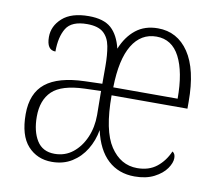

<svg xmlns="http://www.w3.org/2000/svg" viewBox="-66 -620 806 708"><g transform="rotate(10 337.0 -266.5)"><path d="M170 10Q115 10 80 -28.5Q45 -67 45 -147Q45 -225 92.5 -263Q140 -301 239 -304L304 -306V-371Q304 -414 298 -446Q292 -478 272 -495.5Q252 -513 211 -513Q153 -513 133 -480.5Q113 -448 113 -393Q80 -393 80 -442Q80 -483 113.5 -513Q147 -543 212 -543Q268 -543 296 -518Q324 -493 336 -443Q355 -490 388.5 -516.5Q422 -543 471 -543Q544 -543 586.5 -480Q629 -417 629 -296V-270H345Q345 -138 383.5 -80Q422 -22 484 -22Q528 -22 557 -45Q586 -68 602 -105Q613 -99 613 -82Q613 -64 598 -42.5Q583 -21 553 -5.5Q523 10 480 10Q420 10 380 -27Q340 -64 324 -136Q317 -96 297 -63Q277 -30 245 -10Q213 10 170 10ZM587 -300Q587 -400 558 -456Q529 -512 471 -512Q413 -512 380.5 -458.5Q348 -405 346 -300ZM175 -21Q214 -21 243 -44Q272 -67 288.5 -105Q305 -143 305 -189L304 -279L243 -277Q157 -274 122 -240.5Q87 -207 87 -145Q87 -90 108.5 -55.5Q130 -21 175 -21Z"/></g></svg>

Font: Noto Serif Tamil Condensed ExtraLight
Style: Italic
Weight: 200
Width: 3
Italic angle: -12°
Designer: Indian Type Foundry, Tom Grace, and the Monotype Design Team
Foundry: Monotype Imaging Inc.
Version: Version 2.003; ttfautohint (v1.8.4.7-5d5b)